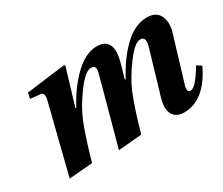

<svg xmlns="http://www.w3.org/2000/svg" viewBox="-92 -733 1136 976"><g transform="rotate(-30 476.0 -245.0)"><path d="M81 12 182 -391Q192 -431 167 -434L109 -440L116 -473L344 -502L349 -496L285 -283H290Q340 -378 405.5 -440Q471 -502 535 -502Q640 -502 596 -356L575 -284L580 -283Q631 -380 695.5 -441Q760 -502 830 -502Q886 -502 904 -459Q922 -416 901 -357L828 -115Q812 -68 838 -68Q855 -68 879 -97.5Q903 -127 925 -166L952 -148Q875 12 754 12Q709 12 690.5 -19Q672 -50 687 -107L763 -364Q780 -422 745 -422Q712 -422 658.5 -350Q605 -278 578 -214Q541 -122 508 0L370 12L475 -374Q482 -400 477.5 -411Q473 -422 455 -422Q422 -422 368 -349Q314 -276 288 -212Q256 -132 219 0Z"/></g></svg>

Font: Heuristica
Style: Bold Italic
Weight: 700
Italic angle: -13°
Version: Version 1.0.2